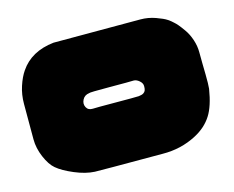

<svg xmlns="http://www.w3.org/2000/svg" viewBox="-90 -758 1082 888"><g transform="rotate(-15 450.5 -314.5)"><path d="M795 -572Q802 -566 811 -555.5Q820 -545 835.5 -523Q851 -501 861 -471Q871 -441 871 -411Q871 -388 871.5 -356Q872 -324 872.5 -303.5Q873 -283 872.5 -263.5Q872 -244 871 -236Q858 -155 831 -113Q802 -67 748 -39Q674 0 586 -1Q282 -1 262 -2Q218 -4 166 -26Q114 -48 87 -71Q63 -91 44.5 -134.5Q26 -178 26 -220V-390Q26 -434 39 -473.5Q52 -513 70 -539Q122 -616 231 -628Q257 -628 318 -628Q379 -628 495.5 -628Q612 -628 647 -628Q684 -628 719 -615.5Q754 -603 769.5 -592.5Q785 -582 795 -572ZM548 -287Q556 -288 561.5 -289.5Q567 -291 571 -293.5Q575 -296 577.5 -299Q580 -302 581.5 -306Q583 -310 583.5 -315Q584 -320 584 -326Q584 -340 570.5 -351.5Q557 -363 544 -363Q526 -362 429 -362.5Q332 -363 330 -360Q307 -357 297.5 -338Q288 -319 297 -302Q306 -285 328 -286Q340 -287 435 -286.5Q530 -286 548 -287Z"/></g></svg>

Font: Cubao Free Wide
Style: Wide
Weight: 400
Designer: Aaron Amar
Version: Version 001.001